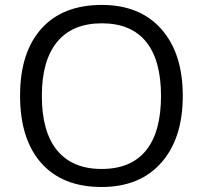

<svg xmlns="http://www.w3.org/2000/svg" viewBox="-20 -745 819 775"><path d="M717.8 -357.9Q717.8 -186.5 631.1 -88.4Q544.4 9.8 390.1 9.8Q232.4 9.8 146.7 -86.7Q61 -183.1 61 -358.9Q61 -533.2 147 -629.2Q232.9 -725.1 391.1 -725.1Q544.9 -725.1 631.3 -627.4Q717.8 -529.8 717.8 -357.9ZM148.9 -357.9Q148.9 -212.9 210.7 -137.9Q272.5 -63 390.1 -63Q508.8 -63 569.3 -137.7Q629.9 -212.4 629.9 -357.9Q629.9 -502 569.6 -576.4Q509.3 -650.9 391.1 -650.9Q272.5 -650.9 210.7 -575.9Q148.9 -501 148.9 -357.9Z"/></svg>

Font: f08745844
Style: Regular
Weight: 400
Foundry: Ascender Corporation
Version: Version 1.10